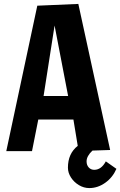

<svg xmlns="http://www.w3.org/2000/svg" viewBox="-20 -770 613 978"><path d="M573 90Q554 134 516 161Q478 188 435 188Q407 188 382 173Q357 158 341.5 134Q326 110 326 84Q326 12 376 -27L354 -161H175L143 0H12L170 -741L379 -750L541 -6L451 -3Q421 25 421 52Q421 71 432 83Q443 95 460 95Q496 95 519 52ZM202 -281H327L258 -640Z"/></svg>

Font: Francois One
Style: Regular
Weight: 400
Designer: Vernon Adams
Foundry: Vernon Adams
Version: Version 2.000